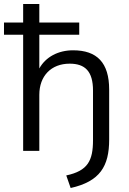

<svg xmlns="http://www.w3.org/2000/svg" viewBox="-32 -756 645 962"><path d="M300 123 322 186C469 153 515 77 515 -57V-307C515 -442 454 -504 334 -504C260 -504 197 -471 165 -413V-582H365V-643H165V-736H84V-643H-12V-582H84V0H165V-281C165 -375 224 -437 317 -437C394 -437 434 -399 434 -302V-54C434 49 408 100 300 123Z"/></svg>

Font: Poppy and Pepper
Style: Regular
Weight: 400
Designer: Thy Ha
Foundry: Thy Ha
Version: Version 0.001;Glyphs 3.2 (3227)